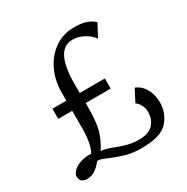

<svg xmlns="http://www.w3.org/2000/svg" viewBox="-176 -915 1056 1084"><g transform="rotate(-30 352.5 -373.0)"><path d="M580 -724 536 -641Q531 -650 513.5 -666Q496 -682 467.5 -695Q439 -708 406 -708Q293 -708 293 -483V-427H457V-361H294V-336Q294 -240 280 -189Q266 -138 232 -84Q259 -83 315 -61Q337 -53 360.5 -45.5Q384 -38 404 -35Q428 -31 452 -31Q517 -31 545.5 -63Q574 -95 574 -142Q574 -164 564.5 -184.5Q555 -205 536 -219L577 -298Q616 -282 637.5 -243.5Q659 -205 659 -155Q659 -90 618 -39Q577 12 473 17Q462 18 441 18Q385 18 341 5.5Q297 -7 250 -27Q224 -38 210 -42.5Q196 -47 186 -45Q166 -18 141 -1.5Q116 15 88 15Q70 15 56 6Q42 -3 42 -27Q42 -44 59.5 -61.5Q77 -79 108.5 -89.5Q140 -100 178 -98Q191 -119 198.5 -159Q206 -199 206 -237V-361H115V-427H206V-481Q206 -557 236.5 -621.5Q267 -686 322 -725Q377 -764 447 -764Q490 -765 521.5 -756Q553 -747 580 -724Z"/></g></svg>

Font: Grenzecho Serif
Style: Serif-Regular
Weight: 400
Designer: Dan Reynolds
Foundry: Dan Reynolds
Version: Version 1.001; ttfautohint (v1.1) -l 5 -r 5 -G 72 -x 0 -D la